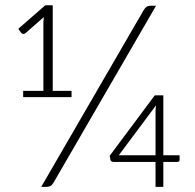

<svg xmlns="http://www.w3.org/2000/svg" viewBox="-20 -730 762 750"><path d="M188.5 -15.5Q183 -6.5 176.2 -3.2Q169.5 0 161 0H141L541 -690Q546 -698.5 552.2 -703Q558.5 -707.5 568.5 -707.5H589.5ZM259.5 -375V-350.5H70.5V-375H149.5V-645L151.5 -663.5L79.5 -600.5Q74.5 -596.5 69.8 -597.8Q65 -599 62.5 -602L51.5 -617.5L157 -709.5H186V-375ZM587.5 -123.5V-291Q587.5 -297.5 588 -304.5Q588.5 -311.5 589.5 -318.5L444 -123.5ZM681.5 -123.5V-105.5Q681.5 -97.5 672.5 -97.5H618V0H587.5V-97.5H424.5Q413.5 -97.5 411.5 -105.5L408.5 -121.5L584.5 -357.5H618V-123.5Z"/></svg>

Font: LatoLatin Light
Style: Regular
Weight: 300
Designer: Lukasz Dziedzic with Adam Twardoch and Botio Nikoltchev
Foundry: tyPoland Lukasz Dziedzic
Version: Version 2.015; 2015-08-06; http://www.latofonts.com/